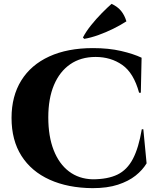

<svg xmlns="http://www.w3.org/2000/svg" viewBox="-20 -964 827 998"><path d="M725 -292 742 -115Q721 -80 684.5 -51Q648 -22 593 -4Q538 14 461 14Q333 13 238 -30Q143 -73 91.5 -154Q40 -235 40 -351Q40 -464 90.5 -545.5Q141 -627 236 -670.5Q331 -714 463 -714Q545 -714 609.5 -699Q674 -684 716 -664L712 -482H703Q675 -585 615.5 -626.5Q556 -668 477 -668Q400 -668 345 -630Q290 -592 260.5 -522Q231 -452 231 -354Q231 -255 259 -183.5Q287 -112 338.5 -73Q390 -34 461 -32Q540 -32 590.5 -56.5Q641 -81 671 -138.5Q701 -196 717 -292ZM411 -769Q427 -800 453.5 -833Q480 -866 509 -895.5Q538 -925 560 -944Q592 -929 610 -906.5Q628 -884 637 -853Q606 -833 568.5 -814.5Q531 -796 492 -782Q453 -768 418 -762Z"/></svg>

Font: Cinzel ExtraBold
Style: Regular
Weight: 800
Designer: Natanael Gama
Version: Version 2.000